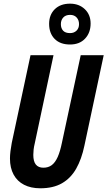

<svg xmlns="http://www.w3.org/2000/svg" viewBox="-20 -1014 584 1044"><path d="M199.2 9.8Q147.9 9.8 110.8 -9.3Q73.7 -28.3 54 -64.7Q34.2 -101.1 34.2 -151.9Q34.2 -169.9 36.9 -192.1Q39.6 -214.4 43.9 -236.8L146 -713.9H271L168.9 -233.9Q164.6 -216.8 162.8 -200.7Q161.1 -184.6 161.1 -171.9Q161.1 -136.2 175 -119.1Q189 -102.1 215.8 -102.1Q242.7 -102.1 261.5 -116.2Q280.3 -130.4 293.7 -160.4Q307.1 -190.4 316.9 -238.8L418.9 -713.9H543.9L439 -222.2Q423.8 -148.9 394.3 -96.9Q364.7 -44.9 317.1 -17.6Q269.5 9.8 199.2 9.8ZM360.8 -772Q307.1 -772 277.1 -802.5Q247.1 -833 247.1 -884.3Q247.1 -933.6 277.8 -963.9Q308.6 -994.1 360.8 -994.1Q409.7 -994.1 441.2 -964.1Q472.7 -934.1 472.7 -886.2Q472.7 -835.9 442.6 -804Q412.6 -772 360.8 -772ZM360.8 -834Q382.3 -834 396 -847.2Q409.7 -860.4 409.7 -882.8Q409.7 -904.8 396.7 -918.9Q383.8 -933.1 361.3 -933.1Q336.9 -933.1 324 -918.9Q311 -904.8 311 -882.8Q311 -860.4 323.2 -847.2Q335.4 -834 360.8 -834Z"/></svg>

Font: Open Sans Condensed
Style: Italic
Weight: 400
Width: 3
Italic angle: -12°
Designer: Monotype Design Team
Foundry: Monotype Imaging Inc.
Version: Version 3.000